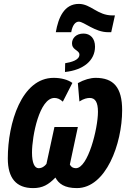

<svg xmlns="http://www.w3.org/2000/svg" viewBox="-20 -954 665 984"><path d="M266 -789H345C351 -823 365 -843 384 -843C410 -843 467 -789 533 -789H550L569 -875H556C479 -875 446 -934 384 -934C309 -934 279 -864 266 -789ZM314 -630 313 -585C408 -595 467 -644 467 -715C467 -757 443 -782 408 -782C369 -782 349 -757 349 -732C349 -716 356 -708 365 -701C376 -692 387 -687 387 -674C387 -645 343 -635 314 -630ZM150 10C198 10 228 -7 264 -44C281 -12 311 10 374 10C523 10 606 -217 606 -389C606 -506 562 -555 470 -555C444 -555 411 -546 379 -528L387 -434C410 -449 428 -452 440 -452C468 -452 482 -430 482 -381C482 -295 431 -92 369 -92C355 -92 344 -98 338 -111L379 -303H259L218 -114C209 -102 195 -92 178 -92C157 -92 144 -119 144 -172C144 -257 182 -452 259 -452C273 -452 287 -447 302 -433L351 -529C327 -546 293 -555 255 -555C91 -555 20 -324 20 -142C20 -41 63 10 150 10Z"/></svg>

Font: Noto Sans ExtraCondensed
Style: Bold Italic
Weight: 700
Width: 2
Italic angle: -12°
Designer: Monotype Design Team
Foundry: Monotype Imaging Inc.
Version: Version 2.013